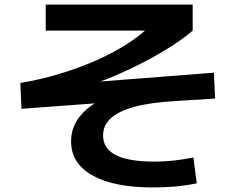

<svg xmlns="http://www.w3.org/2000/svg" viewBox="-20 -772 1040 840"><path d="M649 48Q478 48 384.5 -4.5Q291 -57 291 -154Q291 -221 337.5 -272.5Q384 -324 475 -361L479 -326L74 -296L69 -409Q158 -424 242.5 -449.5Q327 -475 402.5 -508.5Q478 -542 539 -581.5Q600 -621 642 -664L682 -638H180V-752H823V-638Q785 -605 729.5 -569.5Q674 -534 609.5 -500.5Q545 -467 479 -439Q413 -411 353 -394L323 -408L916 -454L921 -341L749 -330Q640 -324 569.5 -305Q499 -286 465 -255Q431 -224 431 -179Q431 -122 486.5 -93.5Q542 -65 655 -65Q698 -65 736 -69Q774 -73 826 -83L841 30Q792 40 746.5 44Q701 48 649 48Z"/></svg>

Font: M PLUS 1 Code
Style: Regular
Weight: 400
Designer: Coji Morishita
Foundry: UNDERFOREST DESIGN
Version: Version 1.005